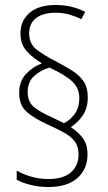

<svg xmlns="http://www.w3.org/2000/svg" viewBox="-20 -780 432 770"><path d="M57 -408Q57 -454 84 -483Q111 -512 148 -526Q111 -548 86.5 -575.5Q62 -603 62 -646Q62 -697 98.5 -728.5Q135 -760 203 -760Q238 -760 268 -752.5Q298 -745 322 -732L306 -703Q287 -713 260.5 -721Q234 -729 203 -729Q154 -729 125.5 -708Q97 -687 97 -646Q97 -604 127 -581Q157 -558 206 -533Q242 -514 270.5 -496Q299 -478 315.5 -453.5Q332 -429 332 -390Q332 -347 312.5 -318Q293 -289 264 -270Q296 -249 313.5 -224Q331 -199 331 -161Q331 -102 290.5 -66Q250 -30 174 -30Q136 -30 102.5 -38.5Q69 -47 47 -59V-96Q72 -81 105.5 -71.5Q139 -62 174 -62Q234 -62 264.5 -89Q295 -116 295 -160Q295 -194 278 -215Q261 -236 232 -251Q203 -266 166 -283Q118 -305 87.5 -331Q57 -357 57 -408ZM91 -411Q91 -371 116.5 -350.5Q142 -330 185 -311L237 -286Q261 -298 279.5 -323Q298 -348 298 -386Q298 -427 269.5 -453.5Q241 -480 178 -509Q144 -499 117.5 -475.5Q91 -452 91 -411Z"/></svg>

Font: Noto Sans Gujarati UI Condensed ExtraLight
Style: Regular
Weight: 200
Width: 3
Designer: Jelle Bosma - Monotype Design Team, Universal Thirst
Foundry: Monotype Imaging Inc.
Version: Version 2.106; ttfautohint (v1.8.4.7-5d5b)